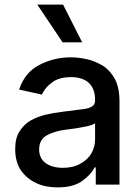

<svg xmlns="http://www.w3.org/2000/svg" viewBox="-20 -802 609 834"><path d="M137 -7Q96 -26 70 -63Q46 -101 46 -154Q46 -202 64 -230Q82 -260 112 -278Q144 -296 179 -304Q213 -312 255 -317L334 -327Q364 -330 379 -339Q393 -347 393 -366V-369Q393 -415 367 -441Q339 -467 289 -467Q235 -467 205 -443Q175 -421 162 -391L63 -413Q88 -488 151 -520Q214 -553 288 -553Q319 -553 357 -545Q390 -538 426 -517Q458 -497 479 -459Q499 -421 499 -362V0H396V-75H391Q377 -45 337 -16Q299 12 230 12Q176 12 137 -7ZM329 -91Q361 -108 377 -136Q393 -164 393 -197V-267Q386 -260 360 -254Q342 -250 307 -244Q279 -241 262 -238Q216 -232 183 -214Q150 -195 150 -153Q150 -114 179 -93Q208 -73 253 -73Q298 -73 329 -91ZM254 -782 337 -618H252L142 -782Z"/></svg>

Font: Sinter Medium
Style: Regular
Weight: 500
Foundry: Adobe & rsms
Version: Version 1.000